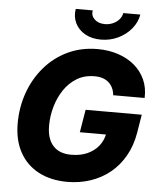

<svg xmlns="http://www.w3.org/2000/svg" viewBox="-62 -1001 876 1063"><g transform="rotate(5 376.0 -469.0)"><path d="M352.1 9.8Q259.3 9.8 191.4 -26.4Q123.5 -62.5 86.9 -129.4Q50.3 -196.3 50.3 -289.1Q50.3 -379.4 79.1 -460.2Q107.9 -541 161.6 -603.5Q215.3 -666 290 -701.7Q364.7 -737.3 455.6 -737.3Q516.6 -737.3 569.1 -720.2Q621.6 -703.1 660.4 -670.7Q699.2 -638.2 720 -592.5Q740.7 -546.9 738.3 -490.2H563.5Q561.5 -512.7 553 -530.5Q544.4 -548.3 530.3 -560.8Q516.1 -573.2 496.6 -579.6Q477.1 -585.9 451.7 -585.9Q396 -585.9 353.8 -560.3Q311.5 -534.7 282.7 -491.7Q253.9 -448.7 239.3 -396.7Q224.6 -344.7 224.6 -291.5Q224.6 -218.8 259.5 -180.2Q294.4 -141.6 360.4 -141.6Q411.6 -141.6 450.7 -159.2Q489.7 -176.8 513.9 -208Q538.1 -239.3 544.4 -279.8L575.2 -270H397.5L418.5 -396.5H730.5L713.9 -295.4Q701.7 -222.7 669.4 -165.8Q637.2 -108.9 589.1 -69.8Q541 -30.8 480.5 -10.5Q419.9 9.8 352.1 9.8ZM468.3 -791Q417.5 -791 380.4 -812Q343.3 -833 325.7 -868.9Q308.1 -904.8 315.4 -948.2H409.7Q404.3 -918.9 425.5 -898.7Q446.8 -878.4 483.4 -878.4Q507.3 -878.4 528.1 -887.7Q548.8 -897 562.5 -912.6Q576.2 -928.2 579.6 -948.2H674.3Q667 -904.8 637.5 -868.9Q607.9 -833 563.7 -812Q519.5 -791 468.3 -791Z"/></g></svg>

Font: Inter ExtraBold
Style: Italic
Weight: 800
Italic angle: -9.3988°
Designer: Rasmus Andersson
Foundry: rsms
Version: Version 4.001;git-66647c0bb